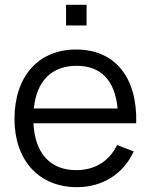

<svg xmlns="http://www.w3.org/2000/svg" viewBox="-20 -760 624 795"><path d="M338.5 -654.5V-740H253.5V-654.5ZM298.5 15C403 15 490.5 -38.5 533.5 -133L465 -159.5C431.5 -92 372.5 -55.5 295.5 -55.5C188 -55.5 124.5 -125.5 118.5 -249.5H544C549.5 -440 455.5 -555 295.5 -555C139.5 -555 40 -444.5 40 -267.5C40 -96.5 141 15 298.5 15ZM297.5 -487.5C398 -487.5 455.5 -427.5 467 -311H120C131.5 -424.5 193.5 -487.5 297.5 -487.5Z"/></svg>

Font: Manrope
Style: Regular
Weight: 400
Designer: Mikhail Sharanda
Foundry: Mikhail Sharanda
Version: Version 4.505